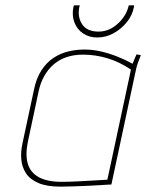

<svg xmlns="http://www.w3.org/2000/svg" viewBox="-20 -693 546 717"><path d="M481 -673H461L459 -666Q449 -630 417.5 -602.5Q386 -575 348 -575Q305 -575 287 -602Q269 -629 276 -666L278 -673H256L254 -666Q248 -635 258 -609Q268 -583 290.5 -568Q313 -553 343 -553Q375 -553 403.5 -568.5Q432 -584 453 -609.5Q474 -635 480 -666ZM506 -487 490 -490Q490 -490 485 -479Q480 -468 475 -455Q448 -470 417.5 -482Q387 -494 356.5 -501Q326 -508 295 -508Q265 -508 235.5 -501Q206 -494 180 -477Q154 -460 134.5 -430Q115 -400 106 -354L64 -158Q57 -127 59.5 -98Q62 -69 77 -46Q92 -23 123.5 -9.5Q155 4 206 4Q228 4 254 3Q280 2 305.5 1Q331 0 351.5 -1.5Q372 -3 384.5 -3.5Q397 -4 396 -4L488 -434Q491 -448 496 -461Q501 -474 506 -487ZM84 -163 124 -351Q131 -384 145.5 -409.5Q160 -435 181 -453Q202 -471 229.5 -480Q257 -489 290 -489Q314 -489 336.5 -485.5Q359 -482 381 -475.5Q403 -469 425 -458.5Q447 -448 469 -433L381 -22Q382 -22 365 -21Q348 -20 321.5 -18.5Q295 -17 265.5 -15.5Q236 -14 210 -14Q157 -14 125.5 -31Q94 -48 84 -81Q74 -114 84 -163Z"/></svg>

Font: Advent Pro Thin
Style: Italic
Weight: 250
Italic angle: -12°
Version: Version 3.000